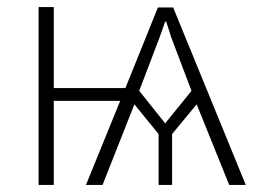

<svg xmlns="http://www.w3.org/2000/svg" viewBox="-20 -522 718 542"><path d="M373 -265.6 446.3 -173.8 520.5 -265.6 462.9 -418 449.2 -460.9H446.3L430.7 -417ZM334 -273.4 425.8 -501H468.8L673.8 0H627L535.2 -227.5L465.8 -143.6V0H427.7V-143.6L359.4 -227.5L269.5 0H222.7L319.3 -237.3H131.8V0H88.9V-502H131.8V-273.4Z"/></svg>

Font: Gothic A1 ExtraLight
Style: Regular
Weight: 275
Designer: HanYang I&C Co.,Ltd.
Foundry: HanYang I&C Co.,Ltd.
Version: Version 2.50